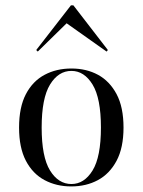

<svg xmlns="http://www.w3.org/2000/svg" viewBox="-20 -681 530 713"><path d="M244.4 11.3Q189.5 11.3 145.6 -12.1Q101.6 -35.5 76.2 -83.9Q50.8 -132.3 50.8 -207.3Q50.8 -283.1 76.2 -331.5Q101.6 -379.8 145.6 -403.2Q189.5 -426.6 245.2 -426.6Q300.8 -426.6 344 -403.2Q387.1 -379.8 412.9 -331.5Q438.7 -283.1 438.7 -207.3Q438.7 -132.3 412.9 -83.9Q387.1 -35.5 343.5 -12.1Q300 11.3 244.4 11.3ZM245.2 2.4Q292.7 2.4 323.8 -48Q354.8 -98.4 354.8 -207.3Q354.8 -316.1 323.8 -366.9Q292.7 -417.7 245.2 -417.7Q196.8 -417.7 165.7 -366.9Q134.7 -316.1 134.7 -207.3Q134.7 -98.4 165.7 -48Q196.8 2.4 245.2 2.4ZM120.2 -489.5 114.5 -495.2 243.5 -661.3H252.4L380.6 -495.2L375.8 -489.5L212.9 -604.8L237.1 -604Z"/></svg>

Font: Playfair 144pt
Style: Regular
Weight: 400
Designer: Claus Eggers Sørensen
Foundry: Claus Eggers Sørensen
Version: Version 2.001;gftools[0.9.30]